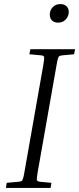

<svg xmlns="http://www.w3.org/2000/svg" viewBox="-20 -921 388 941"><path d="M124 -655 129 -680H348L343 -655L288 -650Q277 -649 272 -646.5Q267 -644 264 -634.5Q261 -625 257 -601L165 -79Q159 -44 161 -38Q163 -32 178 -30L232 -25L228 0H9L13 -25L69 -30Q80 -31 85 -33.5Q90 -36 93 -46Q96 -56 100 -79L192 -601Q198 -636 196 -642.5Q194 -649 179 -650ZM265 -810Q246 -810 235 -820.5Q224 -831 224 -850Q224 -871 238.5 -886Q253 -901 275 -901Q295 -901 306 -890.5Q317 -880 317 -862Q317 -842 302.5 -826Q288 -810 265 -810Z"/></svg>

Font: Inria Serif Light
Style: Italic
Weight: 300
Italic angle: -10°
Designer: Black Foundry Team
Foundry: Black Foundry
Version: Version 1.000; ttfautohint (v1.8.3)